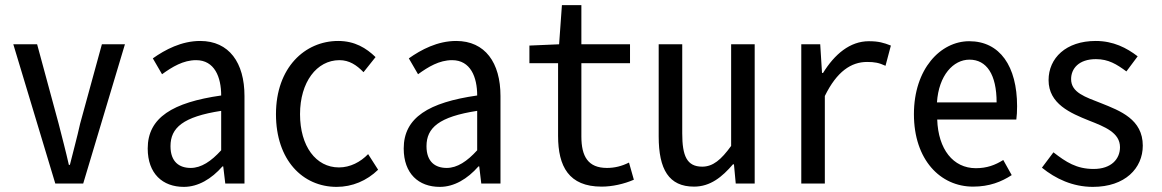

<svg xmlns="http://www.w3.org/2000/svg" viewBox="-20 -717 4540 750"><path d="M196 0H305L468 -544H378L293 -234C281 -179 266 -126 253 -73H249C237 -126 223 -179 209 -234L125 -544H32Z M698 13C754 13 806 -18 849 -67H852L860 0H935V-342C935 -472 875 -557 762 -557C689 -557 625 -523 577 -489L613 -427C653 -456 696 -482 746 -482C818 -482 844 -416 844 -344C655 -317 557 -258 557 -137C557 -39 615 13 698 13ZM725 -61C681 -61 646 -84 646 -146C646 -218 695 -261 844 -284V-130C805 -87 766 -61 725 -61Z M1295 13C1356 13 1413 -11 1457 -54L1418 -115C1388 -84 1348 -63 1304 -63C1214 -63 1152 -146 1152 -271C1152 -396 1217 -482 1306 -482C1344 -482 1373 -463 1400 -435L1447 -494C1411 -529 1366 -557 1301 -557C1171 -557 1058 -453 1058 -271C1058 -92 1162 13 1295 13Z M1698 13C1754 13 1806 -18 1849 -67H1852L1860 0H1935V-342C1935 -472 1875 -557 1762 -557C1689 -557 1625 -523 1577 -489L1613 -427C1653 -456 1696 -482 1746 -482C1818 -482 1844 -416 1844 -344C1655 -317 1557 -258 1557 -137C1557 -39 1615 13 1698 13ZM1725 -61C1681 -61 1646 -84 1646 -146C1646 -218 1695 -261 1844 -284V-130C1805 -87 1766 -61 1725 -61Z M2330 12C2371 12 2417 2 2456 -15L2437 -82C2409 -68 2381 -61 2351 -61C2277 -61 2251 -106 2251 -184V-470H2441V-544H2251V-697H2175L2164 -544L2048 -539V-470H2160V-186C2160 -67 2202 12 2330 12Z M2691 12C2755 12 2801 -26 2843 -75H2847L2854 0H2928V-544H2836V-147C2797 -93 2765 -66 2723 -66C2663 -66 2645 -108 2645 -196V-544H2553V-184C2553 -55 2593 12 2691 12Z M3110 0H3202V-342C3249 -438 3305 -475 3367 -475C3396 -475 3413 -472 3439 -460L3460 -539C3432 -550 3412 -556 3374 -556C3300 -556 3240 -505 3195 -432H3191L3184 -544H3110Z M3781 12C3845 12 3892 -7 3932 -33L3899 -92C3867 -72 3835 -60 3792 -60C3703 -60 3645 -134 3641 -250H3950C3952 -263 3953 -283 3953 -302C3953 -458 3886 -556 3766 -556C3654 -556 3550 -448 3550 -271C3550 -93 3653 12 3781 12ZM3640 -317C3647 -423 3704 -484 3767 -484C3834 -484 3873 -426 3873 -317Z M4249 13C4375 13 4444 -60 4444 -148C4444 -251 4356 -284 4281 -314C4220 -338 4164 -355 4164 -408C4164 -449 4194 -486 4261 -486C4310 -486 4342 -466 4380 -438L4424 -497C4381 -530 4329 -557 4260 -557C4144 -557 4076 -490 4076 -404C4076 -311 4162 -275 4234 -246C4295 -222 4355 -199 4355 -142C4355 -96 4321 -57 4252 -57C4185 -57 4144 -84 4095 -122L4050 -62C4103 -19 4170 13 4249 13Z"/></svg>

Font: Noto Sans Mono CJK SC
Style: Regular
Weight: 400
Designer: Ryoko NISHIZUKA 西塚涼子 (kana, bopomofo & ideographs); Paul D. Hunt (Latin, Greek & Cyrillic); Sandoll Communications 산돌커뮤니
Foundry: Adobe
Version: Version 2.004;hotconv 1.0.118;makeotfexe 2.5.65603